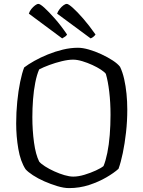

<svg xmlns="http://www.w3.org/2000/svg" viewBox="-20 -965 735 985"><path d="M334 0Q308 0 274.5 -10Q241 -20 208 -34.5Q175 -49 149 -66Q123 -83 111 -97Q85 -137 74 -201Q63 -265 63 -332Q63 -388 68.5 -443.5Q74 -499 83.5 -545Q93 -591 104 -619Q125 -635 156 -652.5Q187 -670 225 -685.5Q263 -701 302.5 -710.5Q342 -720 380 -720Q404 -720 435.5 -711Q467 -702 499.5 -687Q532 -672 558 -655Q584 -638 596 -622Q609 -595 617 -559.5Q625 -524 629 -484Q633 -444 633 -403Q633 -343 626.5 -285.5Q620 -228 610 -180Q600 -132 588 -99Q565 -78 525.5 -55Q486 -32 437 -16Q388 0 334 0ZM356 -59Q382 -59 413.5 -68.5Q445 -78 472 -90.5Q499 -103 511 -113Q522 -139 530.5 -180.5Q539 -222 543 -272.5Q547 -323 547 -376Q547 -439 540.5 -494Q534 -549 523 -586Q517 -595 498 -607.5Q479 -620 454 -631.5Q429 -643 402.5 -651Q376 -659 355 -659Q330 -659 297 -651Q264 -643 233 -631.5Q202 -620 181 -609Q169 -582 161 -541.5Q153 -501 149.5 -455Q146 -409 146 -364Q146 -296 154.5 -234Q163 -172 181 -136Q190 -125 211 -111.5Q232 -98 258.5 -86Q285 -74 310.5 -66.5Q336 -59 356 -59ZM299 -768 128 -895Q132 -908 141 -919Q150 -930 160 -937.5Q170 -945 177 -945Q186 -945 208 -925Q230 -905 261 -870Q292 -835 324 -788Q322 -783 314.5 -777.5Q307 -772 299 -768ZM445 -768 273 -895Q277 -907 286 -918.5Q295 -930 305 -937.5Q315 -945 323 -945Q331 -945 353.5 -925Q376 -905 406.5 -870Q437 -835 470 -788Q467 -783 460 -777Q453 -771 445 -768Z"/></svg>

Font: Texturina 12pt ExtraLight
Style: Regular
Weight: 250
Designer: Guillermo Torres Carreño
Foundry: Omnibus-Type
Version: Version 1.002